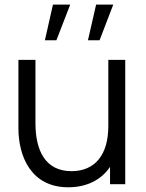

<svg xmlns="http://www.w3.org/2000/svg" viewBox="-20 -800 634 834"><path d="M397.5 -780 362 -625H412.5L472 -780ZM210 -780 175 -625H225L285 -780ZM276.5 13.5C354 13.5 418 -16.5 458 -75V0H524V-540H450.5V-252C450.5 -130 394.5 -56.5 290.5 -56.5C177.5 -56.5 134 -145.5 134 -264.5V-540H60V-243C60 -121.5 114.5 13.5 276.5 13.5Z"/></svg>

Font: Hauora
Style: Regular
Weight: 400
Designer: Mikhail Sharanda
Foundry: WCYS & Co.
Version: Version 1.010